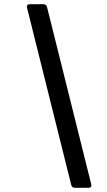

<svg xmlns="http://www.w3.org/2000/svg" viewBox="-20 -783 511 914"><path d="M337 111Q322 111 319 97L109 -745Q108 -747 108 -751Q108 -763 122 -763H186Q201 -763 204 -749L414 93Q415 95 415 99Q415 111 401 111Z"/></svg>

Font: Open Sauce Two
Style: Bold Italic
Weight: 700
Italic angle: -10°
Designer: Alfredo Marco Pradil
Foundry: Creative Sauce Fz LLC
Version: Version 1.477